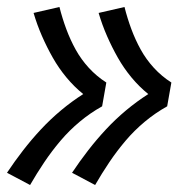

<svg xmlns="http://www.w3.org/2000/svg" viewBox="-20 -610 540 549"><path d="M252 -81 186 -116Q208 -149 232 -180Q256 -211 283 -240Q310 -269 340.5 -294.5Q371 -320 404 -341Q378 -362 356 -388.5Q334 -415 317 -445Q300 -475 286 -507Q272 -539 262 -573L336 -590Q344 -558 355.5 -527Q367 -496 382.5 -468Q398 -440 420 -416Q442 -392 470 -374L458 -306Q424 -287 394 -262Q364 -237 339 -207.5Q314 -178 292.5 -146Q271 -114 252 -81ZM66 -81 0 -116Q22 -149 46 -180Q70 -211 97 -240Q124 -269 154.5 -294.5Q185 -320 218 -341Q192 -362 170 -388.5Q148 -415 131 -445Q114 -475 100 -507Q86 -539 76 -573L150 -590Q158 -558 169.5 -527Q181 -496 196.5 -468Q212 -440 234 -416Q256 -392 284 -374L272 -306Q238 -287 208 -262Q178 -237 153 -207.5Q128 -178 106.5 -146Q85 -114 66 -81Z"/></svg>

Font: Iosevka SS04
Style: Italic
Weight: 400
Italic angle: -9°
Monospace: yes
Designer: Belleve Invis
Foundry: Belleve Invis
Version: Version 19.0.0; ttfautohint (v1.8.4)